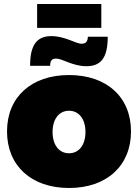

<svg xmlns="http://www.w3.org/2000/svg" viewBox="-20 -929 688 957"><path d="M165 -909V-790H485V-909ZM517 -746H418C417 -723 409 -711 387 -711C357 -711 305 -749 236 -749C160 -749 130 -700 130 -601H230C230 -625 237 -637 260 -637C291 -637 342 -599 411 -599C486 -599 517 -645 517 -746ZM324 -555C136 -555 15 -445 15 -274C15 -103 136 8 324 8C512 8 633 -103 633 -274C633 -445 512 -555 324 -555ZM324 -377C374 -377 406 -335 406 -271C406 -207 374 -165 324 -165C274 -165 242 -207 242 -271C242 -335 274 -377 324 -377Z"/></svg>

Font: Montserrat-Arabic Black
Style: Regular
Weight: 900
Designer: Mohamed Gaber
Foundry: Kief Type Foundry
Version: Version 5.008;PS 005.008;hotconv 1.0.88;makeotf.lib2.5.64775